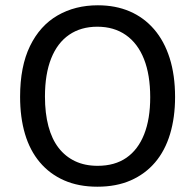

<svg xmlns="http://www.w3.org/2000/svg" viewBox="-20 -693 738 726"><path d="M348 13Q277 13 222.5 -11Q168 -35 130.5 -79.5Q93 -124 74.5 -186.5Q56 -249 56 -327Q56 -442 93.5 -519Q131 -596 197.5 -634.5Q264 -673 350 -673Q417 -673 470.5 -650Q524 -627 562.5 -582.5Q601 -538 621.5 -473.5Q642 -409 642 -326Q642 -249 623 -186Q604 -123 566.5 -79Q529 -35 474.5 -11Q420 13 348 13ZM349 -66Q414 -66 458 -96.5Q502 -127 525 -185Q548 -243 548 -325Q548 -410 524.5 -469.5Q501 -529 456 -560.5Q411 -592 348 -592Q286 -592 241.5 -561.5Q197 -531 173.5 -472Q150 -413 150 -328Q150 -265 163 -216Q176 -167 201.5 -134Q227 -101 264 -83.5Q301 -66 349 -66Z"/></svg>

Font: Bricolage Grotesque 36pt
Style: Regular
Weight: 400
Designer: Mathieu Triay
Foundry: Atelier Triay
Version: Version 1.001;gftools[0.9.33.dev8+g029e19f]